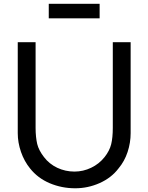

<svg xmlns="http://www.w3.org/2000/svg" viewBox="-20 -971 778 1006"><path d="M502 -951V-875H235.5V-951ZM664.5 -273Q664.5 -223 648.5 -174.5Q632.5 -126 601 -88.5Q563.5 -39 501.5 -11.5Q440.5 15.5 374 15.5Q303.5 15.5 240.5 -11Q178 -37.5 137.5 -88.5Q107 -126 90 -175Q73 -224.5 73 -273V-750H166.5V-301Q166.5 -275.5 168.8 -254.5Q171 -233.5 175 -216.5Q183 -183.5 210.5 -148Q224 -130 241.8 -115.8Q259.5 -101.5 280.2 -91.8Q301 -82 323.8 -77Q346.5 -72 370 -72Q416 -72 457.5 -92Q499.5 -112 528 -148Q554 -181 562.5 -215Q571 -250 571 -301V-750H664.5Z"/></svg>

Font: Russisch Sans Medium
Style: Regular
Weight: 500
Width: 4
Designer: Michael Sharanda (font) & Cristiano Sobral (main changes)
Foundry: Michael Sharanda
Version: Version 2.00;September 8, 2020;FontCreator 13.0.0.2681 64-bi